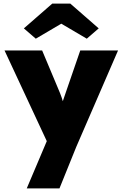

<svg xmlns="http://www.w3.org/2000/svg" viewBox="-20 -812 678 1062"><path d="M128 230 256 -72 258 10 5 -533H213L302 -321Q313 -296 321.5 -271.5Q330 -247 334 -225L313 -209Q317 -222 325 -245Q333 -268 343 -298L424 -533H633L402 0L309 230ZM269 -792H369L526 -655L460 -598L319 -681L178 -598L112 -655Z"/></svg>

Font: Mach ExtraBold
Style: Regular
Weight: 800
Version: Version 1.002